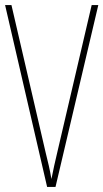

<svg xmlns="http://www.w3.org/2000/svg" viewBox="-20 -734 406 754"><path d="M366 -714 198 0H165L0 -714H25L159 -136Q166 -108 171.5 -84Q177 -60 182 -31Q188 -60 193 -84Q198 -108 205 -136L340 -714Z"/></svg>

Font: Noto Sans Telugu ExtraCondensed Thin
Style: Regular
Weight: 100
Width: 2
Designer: Jelle Bosma - Monotype Design Team
Foundry: Monotype Imaging Inc.
Version: Version 2.005; ttfautohint (v1.8.4.7-5d5b)